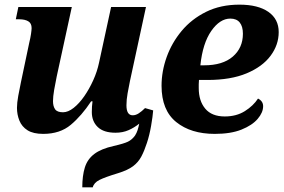

<svg xmlns="http://www.w3.org/2000/svg" viewBox="-20 -566 1222 826"><path d="M166 10Q123 10 98.5 -5.5Q74 -21 63.5 -47Q53 -73 53 -102Q53 -123 58.5 -153.5Q64 -184 70 -212L106 -383Q111 -403 113.5 -420.5Q116 -438 116 -445Q116 -466 101.5 -474.5Q87 -483 63 -483H48L59 -536H289L224 -237Q218 -209 213 -179.5Q208 -150 208 -131Q208 -109 217 -96Q226 -83 251 -83Q273 -83 297 -102Q321 -121 342.5 -152Q364 -183 381 -220.5Q398 -258 406 -296L458 -536H608L539 -217Q534 -193 529 -165Q524 -137 524 -113Q524 -70 551 -70Q564 -70 577 -78.5Q590 -87 604 -101L639 -91Q637 -65 630 -24.5Q623 16 612 49Q601 83 588 107.5Q575 132 552.5 149Q530 166 488 179Q432 196 408 208Q384 220 379 240H334Q334 190 345 154.5Q356 119 385.5 96.5Q415 74 469 62Q513 52 530.5 43.5Q548 35 561 17Q568 6 572 -6.5Q576 -19 579 -34Q558 -17 533 -6Q508 5 477 5Q426 5 400.5 -19.5Q375 -44 375 -84Q375 -108 378 -130H372Q331 -68 284.5 -29Q238 10 166 10Z M904 10Q801 10 738 -41Q675 -92 675 -197Q675 -259 697 -320.5Q719 -382 761.5 -433Q804 -484 866.5 -515Q929 -546 1010 -546Q1090 -546 1134.5 -515Q1179 -484 1179 -428Q1179 -373 1144 -326Q1109 -279 1041 -250.5Q973 -222 873 -222H836Q835 -212 835 -203.5Q835 -195 835 -187Q835 -132 863 -98.5Q891 -65 947 -65Q997 -65 1033.5 -88Q1070 -111 1090 -142Q1112 -131 1112 -109Q1112 -82 1088.5 -54.5Q1065 -27 1019 -8.5Q973 10 904 10ZM842 -285H858Q938 -285 981.5 -322.5Q1025 -360 1025 -421Q1025 -452 1011.5 -469Q998 -486 971 -486Q926 -486 889 -433Q852 -380 842 -285Z"/></svg>

Font: Noto Serif
Style: Bold Italic
Weight: 700
Italic angle: -12°
Designer: Monotype Design Team
Foundry: Monotype Imaging Inc.
Version: Version 2.013